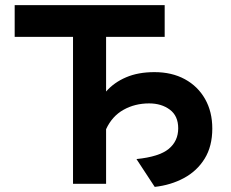

<svg xmlns="http://www.w3.org/2000/svg" viewBox="-20 -720 906 752"><path d="M266 0V-575.5H37.5V-700H625V-575.5H395.5V-361.5Q426.5 -397 473.8 -417.2Q521 -437.5 585 -437.5Q653 -437.5 704 -409.8Q755 -382 783.2 -332.2Q811.5 -282.5 811.5 -216.5Q811.5 -147 781.5 -98.5Q751.5 -50 700.2 -22.5Q649 5 586 12L514.5 -97Q603.5 -106 640.8 -136.8Q678 -167.5 678 -217.5Q678 -266 645.2 -290.5Q612.5 -315 564 -315Q508.5 -315 463.8 -290Q419 -265 395.5 -214V0Z"/></svg>

Font: Overpass
Style: Bold
Weight: 700
Designer: Delve Withrington, Dave Bailey, Thomas Jockin
Foundry: Delve Fonts LLC
Version: Version 4.000; ttfautohint (v1.8.3)